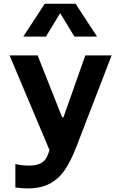

<svg xmlns="http://www.w3.org/2000/svg" viewBox="-20 -838 660 1053"><path d="M32.6 -534.2H186.3L320.9 -194.5H327.9L447.9 -534.2H592.2L399.2 -33.9Q368.8 45.4 335.1 94.5Q301.5 143.7 252.4 169.5Q203.3 195.3 131.2 195.3Q117.2 195.3 102.9 194.2Q88.7 193.2 75.2 191.5Q69.7 190.9 64.2 189.9V61.8Q69.6 63.2 75.2 64.2Q90 67.2 104.7 68.8Q119.3 70.2 135.3 70.2Q171 70.2 192.9 62Q214.8 53.8 226.8 38.8Q238.8 23.8 246.2 0.8L274.8 -92.9L308.5 -19.5L280.7 54.5ZM225.6 -817.7H394.4L512.2 -637.4H388L293.5 -793.1H326.5L232 -637.4H107.8Z"/></svg>

Font: Monaspace Neon Var
Style: Regular
Weight: 400
Designer: Riley Cran and the Lettermatic Team
Version: Version 1.000 (Monaspace Neon Var)